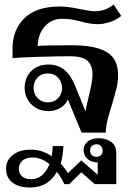

<svg xmlns="http://www.w3.org/2000/svg" viewBox="-20 -592 605 857"><path d="M507 -258Q507 -228 500.5 -200.5Q494 -173 480 -126Q467 -85 460 -57Q453 -29 452 0H344L283 -148Q272 -123 248 -109.5Q224 -96 197 -96Q150 -96 120 -126.5Q90 -157 90 -200Q90 -245 119 -274.5Q148 -304 196 -304Q238 -304 267 -280.5Q296 -257 315 -210L362 -94Q364 -112 376 -161Q382 -186 387.5 -212.5Q393 -239 393 -259Q393 -301 370 -321Q347 -341 294 -341Q247 -341 157 -338.5Q67 -336 36 -332V-375Q36 -459 89 -511Q142 -563 248 -563Q282 -563 340 -551Q383 -542 404 -542Q452 -542 487 -572L521 -521Q498 -502 469 -493Q440 -484 416 -484Q386 -484 344 -495Q318 -502 299.5 -505Q281 -508 256 -508Q212 -508 181.5 -476Q151 -444 148 -387Q188 -390 302 -390Q406 -390 456.5 -359.5Q507 -329 507 -258ZM257 -199Q257 -226 239.5 -245Q222 -264 194 -264Q164 -264 147 -245.5Q130 -227 130 -199Q130 -172 148.5 -153.5Q167 -135 194 -135Q221 -135 239 -153.5Q257 -172 257 -199ZM499 91V230H403L343 177L289 230H267Q254 201 234 175Q195 245 114 245Q64 245 35.5 223Q7 201 7 160Q7 125 36 100.5Q65 76 120 76Q166 76 211 105Q215 77 215 60H263Q261 106 251 138Q271 160 283 181L343 124L416 188V133Q384 132 368.5 115.5Q353 99 353 77Q353 56 370.5 40.5Q388 25 420 25Q454 25 476.5 41.5Q499 58 499 91ZM438 80Q438 67 430.5 59.5Q423 52 410 52Q398 52 390 59.5Q382 67 382 80Q382 93 390 100.5Q398 108 410 108Q423 108 430.5 100.5Q438 93 438 80ZM201 141Q165 111 125 111Q95 111 79.5 125.5Q64 140 64 163Q64 183 79 195.5Q94 208 119 208Q146 208 167 190.5Q188 173 201 141Z"/></svg>

Font: Taviraj Medium
Style: Regular
Weight: 500
Designer: Katatrad Team
Foundry: CadsonDemak
Version: Version 1.030